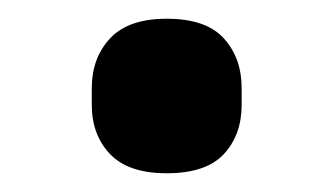

<svg xmlns="http://www.w3.org/2000/svg" viewBox="-20 -553 358 205"><path d="M158 -368Q117 -368 97.5 -388.5Q78 -409 78 -441V-459Q78 -491 97.5 -512Q117 -533 158 -533Q200 -533 219 -512Q238 -491 238 -459V-441Q238 -409 219 -388.5Q200 -368 158 -368Z"/></svg>

Font: IBM Plex Sans SmBld
Style: Regular
Weight: 600
Designer: Mike Abbink, Paul van der Laan, Pieter van Rosmalen
Foundry: Bold Monday
Version: Version 3.005